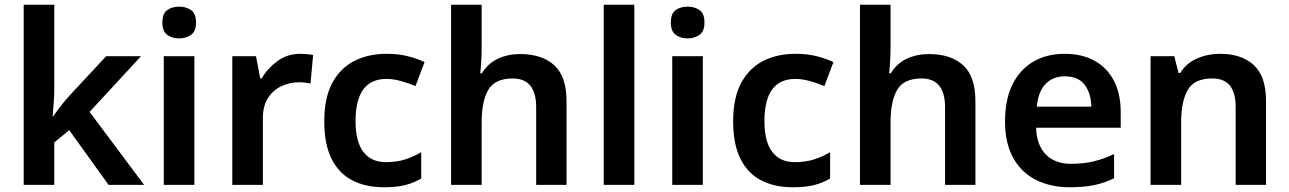

<svg xmlns="http://www.w3.org/2000/svg" viewBox="-20 -780 5438 810"><path d="M209 -401Q209 -375 206.5 -346Q204 -317 202 -290H205Q213 -302 224 -316.5Q235 -331 246.5 -345.5Q258 -360 269 -372L428 -543H575L358 -308L588 0H438L272 -231L209 -179V0H80V-760H209Z M800 -543V0H671V-543ZM736 -752Q765 -752 786 -737.5Q807 -723 807 -685Q807 -648 786 -633Q765 -618 736 -618Q706 -618 685.5 -633Q665 -648 665 -685Q665 -723 685.5 -737.5Q706 -752 736 -752Z M1247 -553Q1259 -553 1275 -551.5Q1291 -550 1301 -548L1290 -428Q1281 -430 1267 -431.5Q1253 -433 1242 -433Q1203 -433 1167.5 -416.5Q1132 -400 1110.5 -366.5Q1089 -333 1089 -281V0H960V-543H1060L1078 -449H1084Q1108 -491 1150 -522Q1192 -553 1247 -553Z M1600 10Q1522 10 1465.5 -19.5Q1409 -49 1378.5 -110.5Q1348 -172 1348 -268Q1348 -368 1382 -430.5Q1416 -493 1475 -523Q1534 -553 1611 -553Q1662 -553 1702 -542.5Q1742 -532 1771 -518L1733 -417Q1701 -430 1670 -438.5Q1639 -447 1610 -447Q1480 -447 1480 -269Q1480 -182 1513 -139Q1546 -96 1608 -96Q1654 -96 1689.5 -107.5Q1725 -119 1757 -138V-27Q1725 -8 1689 1Q1653 10 1600 10Z M2012 -582Q2012 -549 2010 -518Q2008 -487 2006 -471H2013Q2039 -513 2081 -532.5Q2123 -552 2174 -552Q2266 -552 2318 -505Q2370 -458 2370 -354V0H2242V-327Q2242 -449 2143 -449Q2068 -449 2040 -401Q2012 -353 2012 -264V0H1883V-760H2012Z M2656 0H2527V-760H2656Z M2945 -543V0H2816V-543ZM2881 -752Q2910 -752 2931 -737.5Q2952 -723 2952 -685Q2952 -648 2931 -633Q2910 -618 2881 -618Q2851 -618 2830.5 -633Q2810 -648 2810 -685Q2810 -723 2830.5 -737.5Q2851 -752 2881 -752Z M3325 10Q3247 10 3190.5 -19.5Q3134 -49 3103.5 -110.5Q3073 -172 3073 -268Q3073 -368 3107 -430.5Q3141 -493 3200 -523Q3259 -553 3336 -553Q3387 -553 3427 -542.5Q3467 -532 3496 -518L3458 -417Q3426 -430 3395 -438.5Q3364 -447 3335 -447Q3205 -447 3205 -269Q3205 -182 3238 -139Q3271 -96 3333 -96Q3379 -96 3414.5 -107.5Q3450 -119 3482 -138V-27Q3450 -8 3414 1Q3378 10 3325 10Z M3737 -582Q3737 -549 3735 -518Q3733 -487 3731 -471H3738Q3764 -513 3806 -532.5Q3848 -552 3899 -552Q3991 -552 4043 -505Q4095 -458 4095 -354V0H3967V-327Q3967 -449 3868 -449Q3793 -449 3765 -401Q3737 -353 3737 -264V0H3608V-760H3737Z M4471 -553Q4545 -553 4598 -523.5Q4651 -494 4679.5 -439Q4708 -384 4708 -307V-241H4351Q4353 -169 4391.5 -129Q4430 -89 4499 -89Q4551 -89 4593 -99Q4635 -109 4680 -130V-28Q4639 -8 4596 1Q4553 10 4493 10Q4413 10 4351.5 -20.5Q4290 -51 4255 -113Q4220 -175 4220 -267Q4220 -361 4251.5 -424Q4283 -487 4339.5 -520Q4396 -553 4471 -553ZM4472 -458Q4422 -458 4391 -426Q4360 -394 4354 -330H4584Q4583 -386 4556 -422Q4529 -458 4472 -458Z M5127 -553Q5218 -553 5269.5 -505.5Q5321 -458 5321 -354V0H5193V-327Q5193 -388 5169 -418.5Q5145 -449 5094 -449Q5019 -449 4991 -401Q4963 -353 4963 -264V0H4834V-543H4934L4952 -472H4959Q4985 -514 5030.5 -533.5Q5076 -553 5127 -553Z"/></svg>

Font: Noto Sans NKo Unjoined SemiBold
Style: Regular
Weight: 600
Designer: Monotype Design Team
Foundry: Monotype Imaging Inc.
Version: Version 2.004